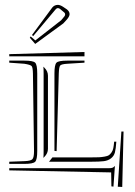

<svg xmlns="http://www.w3.org/2000/svg" viewBox="-20 -740 547 780"><path d="M109.9 -597.7 192.4 -709.5Q201.2 -720.2 215.3 -720.2Q223.6 -720.2 235.4 -712.9L251.5 -702.1Q262.7 -693.4 262.7 -682.6Q262.7 -673.8 252 -661.1L237.3 -645L123 -561.5L101.1 -586.9L104.5 -591.8L109.9 -587.4L123.5 -575.7L228.5 -657.7L241.2 -672.9Q244.6 -677.2 244.6 -681.2Q244.6 -687 239.7 -690.4L224.1 -703.6Q219.7 -707 215.3 -707Q210 -707 206.1 -702.1L114.7 -593.3ZM201.2 -127V-441.4Q201.2 -477.1 209.5 -485.4Q217.8 -493.7 253.4 -493.7H323.2V-485.4L253.4 -481Q229 -479.5 224.4 -473.6Q219.7 -467.8 218.8 -441.4L210 -126ZM323.2 -528.8V-511.2H17.6V-520ZM192.9 -100.6H349.6Q371.1 -100.6 381.8 -101.1Q392.6 -101.6 405 -103.8Q417.5 -106 422.6 -109.6Q427.7 -113.3 433.1 -120.8Q438.5 -128.4 440.4 -138.7Q442.4 -148.9 443.8 -164.6H452.6Q450.7 -135.3 446.8 -120.6Q442.9 -106 430.9 -96.7Q418.9 -87.4 401.6 -85.2Q384.3 -83 349.6 -83H179.2ZM440.9 18.1 432.6 17.1 431.6 -39.6 17.6 -47.9V-56.6H419.9Q431.2 -56.6 436.3 -58.3Q441.4 -60.1 446.3 -65.4H446.8ZM458.5 18.6 473.1 -205.6H481.9L476.6 19.5ZM17.6 -485.4V-493.7H78.6Q114.3 -493.7 122.8 -485.4Q131.3 -477.1 131.3 -441.4V-127Q131.3 -91.3 122.8 -82.8Q114.3 -74.2 78.6 -74.2H17.6V-83L80.6 -85.4Q105.5 -86.4 111.8 -93.5Q118.2 -100.6 118.2 -126L113.8 -441.4Q113.3 -466.3 108.4 -471.7Q103.5 -477.1 78.6 -481ZM174.8 -135.3Q174.8 -117.2 160.6 -103L156.2 -98.6Q157.2 -105 157.2 -127V-441.4Q157.2 -461.9 156.2 -469.2L160.6 -464.8Q174.8 -450.7 174.8 -432.6Z"/></svg>

Font: FoglihtenNo03
Style: Regular
Weight: 500
Version: Version 0.59